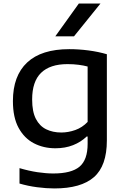

<svg xmlns="http://www.w3.org/2000/svg" viewBox="-20 -828 703 1078"><path d="M285.5 230Q240 230 188.5 223.2Q137 216.5 89.5 202.5V116Q142 131.5 190.2 138.8Q238.5 146 279.5 146Q381 146 426.5 107.8Q472 69.5 472 -20.5V-61.5H466.5Q434.5 -30.5 390.2 -13Q346 4.5 291 4.5Q224.5 4.5 170.5 -23.5Q116.5 -51.5 84.5 -110Q52.5 -168.5 52.5 -260.5Q52.5 -402.5 132.5 -477.2Q212.5 -552 369 -552Q422.5 -552 477.5 -544.8Q532.5 -537.5 580 -523.5V-39.5Q580 103 507.5 166.5Q435 230 285.5 230ZM324 -84Q363.5 -84 402.8 -98Q442 -112 472 -143.5V-454.5Q450 -460.5 421.5 -464.2Q393 -468 359 -468Q261 -468 210.8 -419.2Q160.5 -370.5 160.5 -269.5Q160.5 -201 181.5 -160.5Q202.5 -120 239.5 -102Q276.5 -84 324 -84ZM290.5 -624 422.5 -808H544L395.5 -624Z"/></svg>

Font: Encode Sans Expanded Medium
Style: Regular
Weight: 500
Width: 7
Designer: Multiple Designers
Foundry: Impallari Type
Version: Version 3.000; ttfautohint (v1.8.3) -l 8 -r 50 -G 200 -x 14 